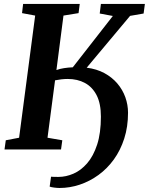

<svg xmlns="http://www.w3.org/2000/svg" viewBox="-20 -763 760 980"><path d="M283.5 196.5Q273 196.5 256.8 194.5Q240.5 192.5 233.5 189.5L240.5 139Q246.5 139.5 257.2 139.8Q268 140 278.5 140Q316.5 140 354.8 123.5Q393 107 424.8 70.5Q456.5 34 475.8 -24.8Q495 -83.5 495 -167.5Q495 -234.5 473.2 -276.8Q451.5 -319 413.5 -339.5Q375.5 -360 325.5 -360Q309.5 -360 292.5 -358Q275.5 -356 261 -353L222.5 -60L298 -47L291.5 0H3L9.5 -47L77.5 -60L159.5 -683.5L92.5 -696L98 -743H387L381 -696L304 -683.5L268 -405.5Q286 -412 306.8 -415.2Q327.5 -418.5 351.5 -419.5L556 -681.5L489 -694L495 -743H719.5L713 -694L644 -682L422.5 -417.5Q473.5 -411 512.8 -389.8Q552 -368.5 579 -336.8Q606 -305 619.8 -266.5Q633.5 -228 633.5 -187.5Q633.5 -116 614.2 -56Q595 4 561.2 50.8Q527.5 97.5 482.8 130Q438 162.5 387.2 179.5Q336.5 196.5 283.5 196.5Z"/></svg>

Font: Merriweather 20pt
Style: Bold Italic
Weight: 700
Italic angle: -7.8°
Version: Version 2.101